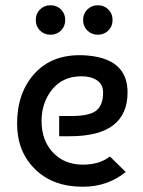

<svg xmlns="http://www.w3.org/2000/svg" viewBox="-20 -700 545 730"><path d="M295 -490Q465 -483 465 -349Q465 -182 246 -182H205V-259H253Q320 -259 346 -279.5Q372 -300 372 -348Q372 -379 349 -394.5Q326 -410 290 -410Q219 -410 178.5 -360Q138 -310 138 -240Q138 -166 181.5 -120Q225 -74 295 -74Q358 -74 398 -105L458 -46Q389 10 295 10Q181 10 113 -57Q45 -124 45 -230Q45 -348 112 -421Q179 -494 295 -490ZM132 -584Q116 -600 116 -624Q116 -648 132 -664Q148 -680 172 -680Q196 -680 212 -664Q228 -648 228 -624Q228 -600 212 -584Q196 -568 172 -568Q148 -568 132 -584ZM312 -584Q296 -600 296 -624Q296 -648 312 -664Q328 -680 352 -680Q376 -680 392 -664Q408 -648 408 -624Q408 -600 392 -584Q376 -568 352 -568Q328 -568 312 -584Z"/></svg>

Font: Baumans
Style: Regular
Weight: 400
Designer: Henadij Zarechnjuk
Foundry: Cyreal (www.cyreal.org)
Version: Version 001.002